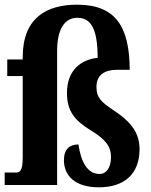

<svg xmlns="http://www.w3.org/2000/svg" viewBox="-21 -790 647 820"><path d="M401 10C510 10 575 -47 575 -153C575 -234 524 -279 464 -319C412 -354 391 -372 391 -419C391 -471 427 -492 480 -492H533C532 -678 472 -770 308 -770C177 -770 76 -713 76 -546V-536H10V-465H76V-118C76 -60 64 -53 46 -53H-1V0H223V-573C223 -670 258 -714 309 -714C367 -714 396 -668 396 -543C327 -536 265 -492 265 -393C265 -316 297 -276 367 -233C430 -195 453 -164 453 -120C453 -73 433 -47 404 -47C354 -47 325 -96 314 -173C278 -173 252 -155 252 -106C252 -41 298 10 401 10Z"/></svg>

Font: Noto Serif Armenian ExtraCondensed ExtraBold
Style: Regular
Weight: 800
Width: 2
Designer: Monotype Design Team
Foundry: Monotype Imaging Inc.
Version: Version 2.008